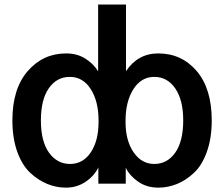

<svg xmlns="http://www.w3.org/2000/svg" viewBox="-20 -818 997 855"><path d="M35.2 -282.2Q35.2 -422.9 103.5 -501.5Q171.9 -580.1 274.4 -580.1Q324.2 -580.1 361.3 -556.2Q398.4 -532.2 417 -500V-797.9H541V-501Q593.8 -580.1 684.6 -580.1Q789.1 -580.1 856 -501.5Q922.9 -422.9 922.9 -282.2Q922.9 -203.1 901.4 -142.6Q879.9 -82 843.8 -48.3Q807.6 -14.6 767.6 1.5Q727.5 17.6 685.5 17.6Q632.8 17.6 594.7 -9.3Q556.6 -36.1 540 -71.3V0H418V-72.3Q399.4 -34.2 360.8 -8.3Q322.3 17.6 273.4 17.6Q231.4 17.6 191.4 1.5Q151.4 -14.6 115.2 -47.9Q79.1 -81.1 57.1 -141.6Q35.2 -202.1 35.2 -282.2ZM162.1 -282.2Q162.1 -188.5 198.2 -138.2Q234.4 -87.9 292 -87.9Q349.6 -87.9 384.3 -139.6Q418.9 -191.4 418.9 -275.4V-281.2Q418.9 -366.2 384.3 -420.9Q349.6 -475.6 291 -475.6Q232.4 -475.6 197.3 -424.8Q162.1 -374 162.1 -282.2ZM539.1 -274.4Q539.1 -192.4 574.7 -140.1Q610.4 -87.9 667 -87.9Q724.6 -87.9 760.3 -138.2Q795.9 -188.5 795.9 -282.2Q795.9 -372.1 760.7 -423.8Q725.6 -475.6 667 -475.6Q608.4 -475.6 573.7 -420.4Q539.1 -365.2 539.1 -280.3Z"/></svg>

Font: Gothic A1
Style: Bold
Weight: 700
Version: Version 2.50